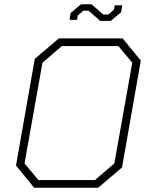

<svg xmlns="http://www.w3.org/2000/svg" viewBox="-20 -880 699 900"><path d="M55 -104 143 -604 256 -700H555L640 -596L552 -95L440 0H140ZM425 -36 516 -114 600 -586 535 -664H270L179 -586L95 -114L160 -36ZM395 -830H371L345 -808L341 -787H306L311 -819L360 -860H409L464 -812H488L514 -834L518 -855H553L548 -823L499 -782H450Z"/></svg>

Font: Chakra Petch ExtraLight
Style: Italic
Weight: 275
Italic angle: -10°
Designer: Katatrad Aksorn Co.,Ltd.
Foundry: Cadson Demak Co.,Ltd.
Version: Version 1.000; ttfautohint (v1.6)